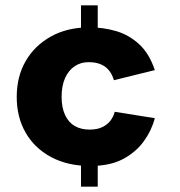

<svg xmlns="http://www.w3.org/2000/svg" viewBox="-20 -618 677 723"><path d="M320 7Q235 7 172.5 -26.5Q110 -60 76.5 -118.5Q43 -177 43 -253Q43 -330 77 -388.5Q111 -447 172.5 -481Q234 -515 317 -515Q369 -515 417 -501Q465 -487 503.5 -452Q542 -417 563 -354L409 -316Q398 -352 374 -368Q350 -384 314 -384Q284 -384 261 -368.5Q238 -353 225 -324Q212 -295 212 -253Q212 -213 225 -185Q238 -157 261.5 -143.5Q285 -130 317 -130Q346 -130 365.5 -139.5Q385 -149 396.5 -164.5Q408 -180 412 -197L563 -173Q551 -127 521.5 -86Q492 -45 443 -19Q394 7 320 7ZM285 85V-105H348V85ZM285 -408V-598H348V-408Z"/></svg>

Font: Parkinsans
Style: Bold
Weight: 700
Designer: Red Stone, Indian Type Foundry
Foundry: Indian Type Foundry
Version: Version 1.000